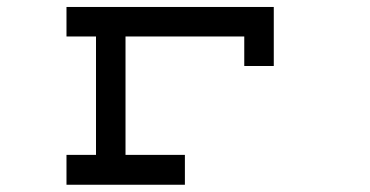

<svg xmlns="http://www.w3.org/2000/svg" viewBox="-20 -462 1040 540"><path d="M167 -26.4H250V-359.4H167V-442.4H750V-276.4H667V-359.4H333V-26.4H500V57.6H167Z"/></svg>

Font: KH Dot kagurazaka 12
Style: Regular
Weight: 400
Designer: Original version for X68000 by Keitarou Hiraki (http://hp.vector.co.jp/authors/VA000874/) / TrueType conversion by Homem
Version: Version 1.00.20150527